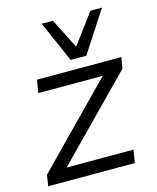

<svg xmlns="http://www.w3.org/2000/svg" viewBox="-113 -832 745 911"><g transform="rotate(-15 259.5 -376.5)"><path d="M9.6 0 18.3 -54.4 416.1 -460.1 412.7 -439.1H78.8L89.1 -502.3H503.2L494.5 -447.9L94.8 -40.3L98.2 -63.3H445.5L435.3 0ZM267.9 -551.3 179.5 -752.8H234.6L309.4 -605.4L418.9 -752.8H475.6L344.6 -551.3Z"/></g></svg>

Font: Mulish ExtraLight
Style: Italic
Weight: 200
Italic angle: -9°
Designer: Vernon Adams
Foundry: Vernon Adams
Version: Version 3.603